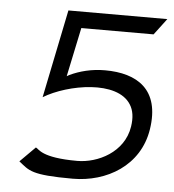

<svg xmlns="http://www.w3.org/2000/svg" viewBox="-46 -618 603 667"><g transform="rotate(5 255.5 -284.5)"><path d="M42 -38C79 -9 85 6 232 6C350 6 464 -60 484 -188C506 -329 423 -379 311 -379C264 -379 223 -368 189 -352L180 -347L216 -518H468L511 -575H166L103 -267C187 -318 358 -348 407 -268C419 -249 423 -224 418 -192C404 -101 313 -57 242 -57C115 -57 106 -87 95 -91Z"/></g></svg>

Font: Charger Sport
Style: LitExtObl
Weight: 300
Designer: Jasper
Foundry: Cannot Into Space Fonts
Version: Version 1.1